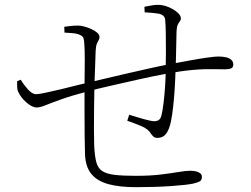

<svg xmlns="http://www.w3.org/2000/svg" viewBox="-20 -770 1040 795"><path d="M542 5Q475 5 429 -7.5Q383 -20 358.5 -49.5Q334 -79 332 -131Q331 -161 330.5 -206.5Q330 -252 330 -304.5Q330 -357 330 -408Q331 -470 331 -520Q331 -570 329 -589Q328 -611 322.5 -617.5Q317 -624 305 -628Q294 -632 277.5 -633Q261 -634 247 -635L246 -659Q259 -661 272.5 -662.5Q286 -664 305 -664Q315 -664 329.5 -660Q344 -656 358.5 -649.5Q373 -643 382.5 -634.5Q392 -626 392 -617Q392 -609 388.5 -603.5Q385 -598 381 -588.5Q377 -579 376 -559Q375 -537 374 -499.5Q373 -462 371 -418Q370 -372 369.5 -324Q369 -276 369 -235Q369 -194 370 -168Q372 -125 378.5 -99.5Q385 -74 403 -62Q421 -50 454.5 -46Q488 -42 542 -42Q603 -42 647 -47.5Q691 -53 720.5 -58Q750 -63 768 -63Q783 -63 793.5 -60Q804 -57 810 -51.5Q816 -46 816 -38Q816 -25 808.5 -20Q801 -15 781 -10Q753 -4 688 0.5Q623 5 542 5ZM132 -325Q113 -325 89 -346Q65 -367 54 -393Q51 -401 51 -412Q51 -423 51 -434L66 -440Q77 -421 95 -400.5Q113 -380 130 -380Q140 -380 168.5 -386Q197 -392 232.5 -400.5Q268 -409 301 -417.5Q334 -426 353 -430Q368 -433 404.5 -442Q441 -451 489.5 -462Q538 -473 588.5 -484.5Q639 -496 681 -504Q724 -512 765 -519.5Q806 -527 838 -531.5Q870 -536 884 -536Q903 -536 917 -532.5Q931 -529 938.5 -521.5Q946 -514 946 -502Q946 -491 937 -487Q928 -483 911 -483Q893 -483 873 -483.5Q853 -484 829 -483.5Q805 -483 774 -480Q730 -476 670.5 -465Q611 -454 549 -440Q487 -426 434.5 -414Q382 -402 352 -394Q276 -374 233 -358.5Q190 -343 168 -334Q146 -325 132 -325ZM632 -199Q625 -199 619.5 -201.5Q614 -204 606 -215Q594 -236 565 -248Q536 -260 507 -270L515 -295Q546 -285 576.5 -276.5Q607 -268 620 -268Q629 -268 636.5 -272.5Q644 -277 648 -290Q653 -309 657 -341.5Q661 -374 663.5 -411Q666 -448 666 -480Q667 -513 667 -553Q667 -593 666.5 -629.5Q666 -666 664 -687Q663 -707 639 -713Q629 -715 613.5 -716.5Q598 -718 579 -719L578 -742Q594 -745 607.5 -747.5Q621 -750 634 -750Q655 -750 677 -741Q699 -732 714 -719Q729 -706 729 -694Q729 -687 724.5 -681.5Q720 -676 716 -667.5Q712 -659 711 -641Q710 -612 709.5 -572Q709 -532 707 -485Q706 -446 703.5 -405Q701 -364 697 -328Q693 -292 688 -268Q681 -234 668 -216.5Q655 -199 632 -199Z"/></svg>

Font: Noto Serif HK ExtraLight
Style: Regular
Weight: 200
Designer: Ryoko NISHIZUKA 西塚涼子 (kana & ideographs); Frank Grießhammer (Latin, Greek & Cyrillic); Wenlong ZHANG 张文龙 (bopomofo); San
Foundry: Adobe
Version: Version 2.002-H1;hotconv 1.1.0;makeotfexe 2.6.0